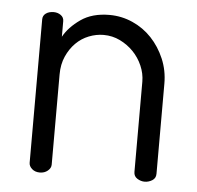

<svg xmlns="http://www.w3.org/2000/svg" viewBox="-42 -521 579 564"><g transform="rotate(5 248.0 -239.5)"><path d="M128 -26Q128 -16 118.5 -8Q109 0 95 0Q81 0 72 -8Q63 -16 63 -26V-449Q63 -460 72 -466.5Q81 -473 95 -473Q107 -473 116 -466.5Q125 -460 125 -449V-403Q141 -432 174.5 -455.5Q208 -479 259 -479Q295 -479 327.5 -464.5Q360 -450 384 -424.5Q408 -399 422.5 -365Q437 -331 437 -292V-26Q437 -13 426.5 -6.5Q416 0 404 0Q393 0 382.5 -6.5Q372 -13 372 -26V-292Q372 -316 362 -339Q352 -362 335 -379.5Q318 -397 295.5 -408Q273 -419 247 -419Q225 -419 203.5 -410.5Q182 -402 165.5 -385.5Q149 -369 138.5 -345.5Q128 -322 128 -292Z"/></g></svg>

Font: AkaAcidDosis
Style: Regular
Weight: 400
Designer: Edgar Tolentino, Pablo Impallari, Igino Marini, Aka-Acid
Foundry: Edgar Tolentino, Pablo Impallari, Igino Marini, Cyberella
Version: Version 1.007